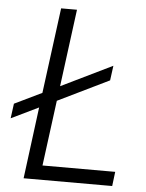

<svg xmlns="http://www.w3.org/2000/svg" viewBox="-55 -824 660 868"><g transform="rotate(5 275.5 -390.0)"><path d="M487 0H85L127 -325L3 -265L12 -332L136 -392L187 -780H259L213 -429L445 -542L436 -475L204 -362L165 -65H495Z"/></g></svg>

Font: Tanohe Sans
Style: Italic
Weight: 400
Designer: Village Type and Design LLC & Cristiano Sobral
Foundry: Cooper Hewitt Smithsonian Design Museum
Version: Version 1.00;September 29, 2021;FontCreator 13.0.0.2655 64-b